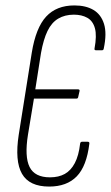

<svg xmlns="http://www.w3.org/2000/svg" viewBox="-20 -681 408 707"><path d="M161 6Q88 6 61 -41Q34 -88 49 -185L97 -487Q112 -579 150 -620Q188 -661 254 -661Q296 -661 324 -644.5Q352 -628 363 -593Q374 -558 362 -502Q361 -496 356 -496H333Q327 -496 328 -502Q337 -550 329.5 -577Q322 -604 301.5 -615.5Q281 -627 252 -627Q219 -627 194.5 -612.5Q170 -598 155 -567Q140 -536 131 -486L110 -352H267Q274 -352 273 -346L268 -324Q267 -318 262 -318H105L83 -185Q70 -104 89 -66Q108 -28 164 -28Q196 -28 218.5 -40.5Q241 -53 255.5 -80.5Q270 -108 275 -152Q276 -159 282 -159H303Q310 -159 309 -152Q299 -69 262.5 -31.5Q226 6 161 6Z"/></svg>

Font: Sofia Sans Extra Condensed ExtraLight
Style: Italic
Weight: 250
Italic angle: -9°
Version: Version 4.100